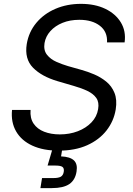

<svg xmlns="http://www.w3.org/2000/svg" viewBox="-20 -757 678 981"><path d="M279.8 12.7Q201.2 12.7 145.3 -12.9Q89.4 -38.6 62.3 -85.7Q35.2 -132.8 41.5 -195.3H136.2Q132.8 -153.3 151.6 -125.5Q170.4 -97.7 205.6 -84Q240.7 -70.3 285.6 -70.3Q335.4 -70.3 377.4 -86.4Q419.4 -102.5 447.3 -131.6Q475.1 -160.6 481.4 -199.7Q487.3 -234.4 472.2 -256.1Q457 -277.8 427 -292.2Q397 -306.6 357.4 -317.9L273.9 -342.3Q192.9 -366.2 148.7 -411.1Q104.5 -456.1 116.7 -532.2Q127 -593.8 165.5 -640.1Q204.1 -686.5 263.2 -711.9Q322.3 -737.3 393.6 -737.3Q465.3 -737.3 518.1 -711.9Q570.8 -686.5 597.7 -642.1Q624.5 -597.7 616.7 -540.5H526.9Q529.8 -594.7 490.5 -625.2Q451.2 -655.8 385.3 -655.8Q337.4 -655.8 299.6 -640.4Q261.7 -625 237.5 -598.1Q213.4 -571.3 207.5 -537.1Q201.7 -500.5 220 -477.3Q238.3 -454.1 268.6 -440.9Q298.8 -427.7 327.1 -419.4L397.9 -399.4Q427.7 -391.1 461.2 -377Q494.6 -362.8 522.7 -340.1Q550.8 -317.4 564.9 -282.5Q579.1 -247.6 571.3 -197.8Q561.5 -138.2 524.2 -90.3Q486.8 -42.5 425.3 -14.9Q363.8 12.7 279.8 12.7ZM186.5 204.1 194.8 152.8H252.4Q278.8 152.8 290.8 145.8Q302.7 138.7 305.7 121.1Q308.6 103.5 299.6 96.2Q290.5 88.9 263.2 88.9H223.1L256.3 -23.4H302.7L298.8 0L292 42Q337.9 43.9 357.7 62.5Q377.4 81.1 371.1 119.6Q364.3 163.1 334 183.6Q303.7 204.1 244.6 204.1Z"/></svg>

Font: Inter 16pt
Style: Italic
Weight: 400
Italic angle: -9.3988°
Version: Version 4.001;git-66647c0bb